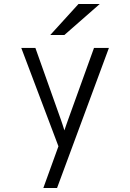

<svg xmlns="http://www.w3.org/2000/svg" viewBox="-20 -752 656 966"><path d="M198 194 274 -16 87 -511H158L287 -148Q291 -136.5 295.2 -123.8Q299.5 -111 304 -96Q308.5 -109.5 313 -122.5Q317.5 -135.5 322 -148L453 -511H528L267 194ZM233 -576 375 -732H482L304 -576Z"/></svg>

Font: Overpass Mono Light Light
Style: Regular
Weight: 300
Monospace: yes
Version: Version 4.000